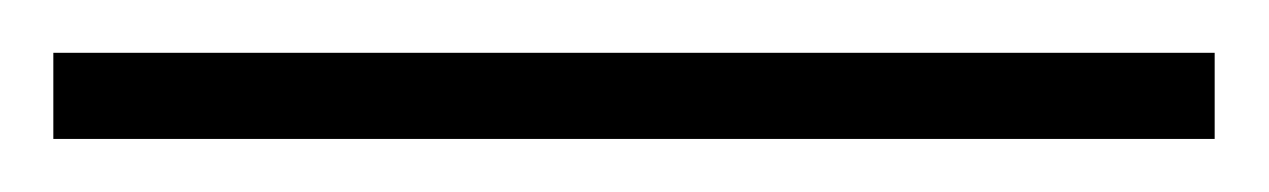

<svg xmlns="http://www.w3.org/2000/svg" viewBox="-20 50 476 72"><path d="M435.5 102.1H0V69.8H435.5Z"/></svg>

Font: Scheherazade New
Style: Regular
Weight: 400
Designer: SIL International
Foundry: SIL International
Version: Version 4.000